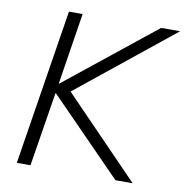

<svg xmlns="http://www.w3.org/2000/svg" viewBox="-79 -781 828 857"><g transform="rotate(10 334.5 -352.5)"><path d="M53 0 165 -705H227L176 -381H178L583 -705H669L234 -355L578 0H500L171 -336H169L115 0Z"/></g></svg>

Font: Nunito Sans Light
Style: Italic
Weight: 300
Italic angle: -9°
Designer: Vernon Adams
Foundry: Vernon Adams
Version: Version 3.006; ttfautohint (v1.8.3)